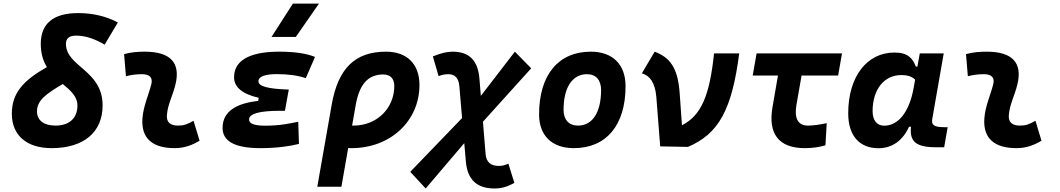

<svg xmlns="http://www.w3.org/2000/svg" viewBox="-20 -815 5899 1069"><path d="M267.6 9.8C445.8 9.8 551.3 -78.6 551.3 -228C551.3 -425.8 347.2 -441.9 347.2 -571.3C347.2 -602.1 366.2 -616.7 404.3 -616.7C460.4 -616.7 514.6 -594.7 562.5 -566.4L636.2 -689.9C572.8 -724.1 495.6 -742.2 415.5 -742.2C276.9 -742.2 207 -683.6 207 -570.8C207 -516.1 220.7 -474.6 241.2 -441.4C112.8 -368.7 45.9 -299.8 45.9 -181.6C45.9 -61.5 128.4 9.8 267.6 9.8ZM329.6 -347.2C373 -310.5 411.1 -278.8 411.1 -227.1C411.1 -157.2 365.7 -115.7 289.1 -115.7C224.1 -115.7 186 -145 186 -194.8C186 -255.4 234.9 -291.5 329.6 -347.2Z M1057.6 -142.6C1023.9 -123 1003.4 -115.7 971.2 -115.7C928.2 -115.7 906.7 -134.8 909.2 -172.4C913.6 -234.9 941.9 -281.2 957 -345.2C986.3 -465.3 929.2 -527.3 786.1 -527.3C747.6 -527.3 709 -524.4 670.9 -513.7L681.2 -390.6C710.9 -398.4 740.7 -401.9 770.5 -401.9C814 -401.9 832 -382.3 822.3 -345.2C808.1 -288.1 777.3 -222.7 772.9 -153.3C766.1 -46.4 827.1 9.8 952.1 9.8C1009.3 9.8 1051.3 -8.3 1091.3 -31.2Z M1430.2 9.8C1515.1 9.8 1587.9 0.5 1644.5 -13.7L1640.6 -137.2C1594.7 -127.9 1540.5 -115.2 1456.1 -115.2C1396.5 -115.2 1366.7 -126.5 1366.7 -149.4C1366.7 -182.1 1424.3 -198.2 1541 -198.2H1566.4L1587.9 -316.4C1469.7 -319.8 1418.9 -335 1418.9 -362.3C1418.9 -389.6 1457.5 -402.3 1521.5 -402.3C1584.5 -402.3 1637.2 -395 1682.6 -379.9L1733.9 -498C1684.6 -518.1 1618.2 -527.3 1532.7 -527.3C1400.4 -527.3 1283.2 -493.7 1283.2 -385.3C1283.2 -329.6 1329.1 -291.5 1420.4 -270.5L1417.5 -253.4C1306.2 -240.7 1219.2 -200.7 1219.2 -103C1219.2 -27.3 1289.6 9.8 1430.2 9.8ZM1491.7 -609.4H1627L1755.9 -794.9H1610.8Z M2128.9 -527.3C1957.5 -527.3 1862.8 -435.1 1827.1 -233.9L1746.6 224.6H1880.9L1918.5 9.3C1924.8 9.8 1931.2 9.8 1937.5 9.8C2153.3 9.8 2315.4 -141.1 2315.4 -341.8C2315.4 -458.5 2246.1 -527.3 2128.9 -527.3ZM1960.4 -229.5C1981 -346.7 2029.3 -400.4 2114.3 -400.4C2152.8 -400.4 2175.3 -377 2175.3 -336.9C2175.3 -210.9 2077.6 -115.7 1948.2 -115.7C1945.8 -115.7 1942.9 -115.7 1940.4 -115.7Z M2350.1 234.4 2564.9 -18.1 2573.7 83.5C2582.5 187 2636.2 234.4 2733.9 234.4C2771.5 234.4 2806.2 224.6 2843.8 203.1L2810.5 96.2C2791.5 105 2774.9 108.9 2757.8 108.9C2711.9 108.9 2687.5 87.9 2683.6 42L2668.9 -137.2L2937.5 -434.6L2846.7 -527.3L2657.2 -281.2L2649.4 -376.5C2641.1 -480 2591.3 -527.3 2500 -527.3C2468.3 -527.3 2434.1 -519 2390.1 -501L2421.9 -391.1C2439.9 -398.4 2457 -401.9 2476.1 -401.9C2512.7 -401.9 2533.7 -380.9 2537.6 -334.5L2552.7 -157.7L2264.2 141.6Z M3174.8 9.8C3356 9.8 3462.9 -118.2 3462.9 -335C3462.9 -456.1 3391.1 -527.3 3269.5 -527.3C3088.4 -527.3 2981.4 -397.5 2981.4 -177.7C2981.4 -60.1 3053.2 9.8 3174.8 9.8ZM3198.2 -115.7C3147.5 -115.7 3117.7 -148.4 3117.7 -203.6C3117.7 -328.1 3166.5 -401.9 3248.5 -401.9C3297.9 -401.9 3326.7 -369.1 3326.7 -314C3326.7 -189.5 3278.8 -115.7 3198.2 -115.7Z M3655.8 0 3810.1 2.9C3981.9 -69.8 4055.2 -204.6 4095.7 -517.6H3955.6C3931.2 -285.6 3885.7 -172.4 3776.9 -117.7L3764.2 -296.9C3753.9 -443.4 3706.1 -496.1 3625 -527.3L3553.7 -406.7C3596.7 -395 3627.9 -355.5 3634.3 -274.4Z M4461.4 9.8C4502 9.8 4541 4.4 4575.7 -5.9L4583 -129.4C4543 -120.6 4507.3 -115.7 4478.5 -115.7C4422.9 -115.7 4400.9 -155.8 4414.6 -232.9L4442.9 -394.5H4646.5L4668 -517.6H4192.4L4170.9 -394.5H4311.5L4281.2 -219.7C4254.9 -68.8 4316.4 9.8 4461.4 9.8Z M5087.9 -444.3H5079.1C5061 -490.7 5034.7 -522.5 4960.4 -522.5C4805.7 -522.5 4702.6 -387.2 4702.6 -184.1C4702.6 -60.5 4764.2 10.3 4871.6 10.3C4946.8 10.3 5007.3 -32.7 5041 -109.4H5052.2C5043 -25.9 5081.1 4.9 5192.4 4.9H5236.8L5256.3 -106.9H5237.8C5176.8 -106.9 5165 -120.6 5170.9 -154.8L5234.4 -517.6H5101.1ZM4998 -397C5038.1 -397 5059.6 -386.7 5075.2 -371.6L5066.9 -325.7C5043 -191.9 4981.9 -115.2 4903.3 -115.2C4862.3 -115.2 4838.4 -144.5 4838.4 -196.3C4838.4 -316.9 4902.3 -397 4998 -397Z M5745.1 -142.6C5711.4 -123 5690.9 -115.7 5658.7 -115.7C5615.7 -115.7 5594.2 -134.8 5596.7 -172.4C5601.1 -234.9 5629.4 -281.2 5644.5 -345.2C5673.8 -465.3 5616.7 -527.3 5473.6 -527.3C5435.1 -527.3 5396.5 -524.4 5358.4 -513.7L5368.7 -390.6C5398.4 -398.4 5428.2 -401.9 5458 -401.9C5501.5 -401.9 5519.5 -382.3 5509.8 -345.2C5495.6 -288.1 5464.8 -222.7 5460.4 -153.3C5453.6 -46.4 5514.6 9.8 5639.6 9.8C5696.8 9.8 5738.8 -8.3 5778.8 -31.2Z"/></svg>

Font: Cascadia Code NF
Style: Bold Italic
Weight: 700
Italic angle: -10°
Monospace: yes
Designer: Aaron Bell
Foundry: Saja Typeworks
Version: Version 2404.023